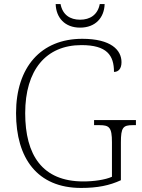

<svg xmlns="http://www.w3.org/2000/svg" viewBox="-20 -915 699 945"><path d="M374 -779C450 -779 493 -828 495 -895H471C461 -842 423 -818 374 -818C325 -818 288 -842 278 -895H254C256 -828 299 -779 374 -779ZM379 10C460 10 519 -2 575 -28V-214C575 -288 586 -299 633 -299H649V-324H443V-299H470C518 -299 531 -288 531 -215V-45C498 -30 442 -22 390 -22C188 -22 104 -152 104 -358C104 -570 206 -693 381 -693C506 -693 541 -643 541 -561C563 -561 578 -577 578 -609C578 -669 526 -724 385 -724C182 -724 59 -585 59 -358C59 -137 163 10 379 10Z"/></svg>

Font: Noto Serif Georgian ExtraLight
Style: Regular
Weight: 200
Designer: Monotype Design Team, Akaki Razmadze
Foundry: Google LLC
Version: Version 2.003